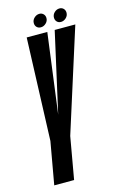

<svg xmlns="http://www.w3.org/2000/svg" viewBox="-118 -814 538 864"><g transform="rotate(-15 151.0 -381.5)"><path d="M23 0 58 -197.5 75.5 -675H171.5L122.5 -302.5L206 -675H302L150 -196L115.5 0ZM149.5 -702.5Q137.5 -702.5 130.2 -710Q123 -717.5 123 -729Q123 -743 133.8 -753Q144.5 -763 158 -763Q169 -763 176.5 -755.5Q184 -748 184 -736.5Q184 -722.5 173.2 -712.5Q162.5 -702.5 149.5 -702.5ZM243 -702.5Q231.5 -702.5 224.2 -710Q217 -717.5 217 -729Q217 -743 227.5 -753Q238 -763 251.5 -763Q263 -763 270.2 -755.5Q277.5 -748 277.5 -736.5Q277.5 -722.5 266.8 -712.5Q256 -702.5 243 -702.5Z"/></g></svg>

Font: Anybody UltraCondensed Medium
Style: Italic
Weight: 500
Width: 1
Italic angle: -10°
Designer: Tyler Finck
Foundry: Etcetera Type Company
Version: Version 1.010; ttfautohint (v1.8.3) -l 8 -r 50 -G 200 -x 14 